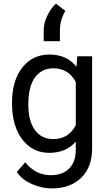

<svg xmlns="http://www.w3.org/2000/svg" viewBox="-20 -842 601 1070"><path d="M46.9 -268.6Q46.9 -392.1 104 -465.1Q161.1 -538.1 255.4 -538.1Q352.1 -538.1 406.2 -469.7L410.6 -528.3H493.2V-12.7Q493.2 89.8 432.4 148.9Q371.6 208 269 208Q211.9 208 157.2 183.6Q102.5 159.2 73.7 116.7L120.6 62.5Q178.7 134.3 262.7 134.3Q328.6 134.3 365.5 97.2Q402.3 60.1 402.3 -7.3V-52.7Q348.1 9.8 254.4 9.8Q161.6 9.8 104.2 -64.9Q46.9 -139.6 46.9 -268.6ZM137.7 -258.3Q137.7 -168.9 174.3 -117.9Q210.9 -66.9 276.9 -66.9Q362.3 -66.9 402.3 -144.5V-385.7Q360.8 -461.4 277.8 -461.4Q211.9 -461.4 174.8 -410.2Q137.7 -358.9 137.7 -258.3ZM292 -821.8 344.2 -781.2Q315.4 -732.9 314 -678.7V-612.3H223.6V-675.8Q223.6 -713.4 244.1 -755.6Q264.6 -797.9 292 -821.8Z"/></svg>

Font: Noboto
Style: Regular
Weight: 400
Designer: Google
Version: Version 2.001101; 2014